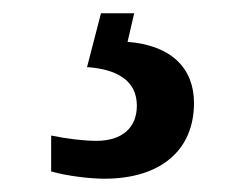

<svg xmlns="http://www.w3.org/2000/svg" viewBox="-20 -29 373 289"><path d="M137 240C222 240 272 197 272 126C272 73 237 39 172 34L182 -9H132L111 72C154 75 186 91 186 130C186 164 163 183 125 183C107 183 81 180 57 175V229C81 236 116 240 137 240Z"/></svg>

Font: Noto Serif Thai Medium
Style: Regular
Weight: 500
Designer: Monotype Design Team
Foundry: Monotype Imaging Inc.
Version: Version 1.901;PS 001.901;hotconv 1.0.88;makeotf.lib2.5.64775